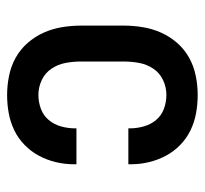

<svg xmlns="http://www.w3.org/2000/svg" viewBox="-38 -530 576 540"><g transform="rotate(90 250.0 -260.0)"><path d="M247 8Q220 8 193 2.5Q166 -3 142.5 -16Q119 -29 101 -49.5Q83 -70 72 -94.5Q61 -119 56.5 -146Q52 -173 52 -200V-320Q52 -347 56.5 -374Q61 -401 72 -425.5Q83 -450 101 -470.5Q119 -491 142.5 -504Q166 -517 193 -522.5Q220 -528 247 -528Q273 -528 298 -523.5Q323 -519 346 -508Q369 -497 387.5 -479Q406 -461 418 -438.5Q430 -416 436 -391Q442 -366 442 -340V-333H341V-337Q341 -357 335.5 -376.5Q330 -396 317.5 -411Q305 -426 286 -433Q267 -440 247 -440Q225 -440 205 -430.5Q185 -421 173 -403Q161 -385 157 -363.5Q153 -342 153 -320V-200Q153 -178 157 -156.5Q161 -135 173 -117Q185 -99 205 -89.5Q225 -80 247 -80Q267 -80 286 -87Q305 -94 317.5 -109Q330 -124 335.5 -143.5Q341 -163 341 -183V-187H442V-180Q442 -154 436 -129Q430 -104 418 -81.5Q406 -59 387.5 -41Q369 -23 346 -12Q323 -1 298 3.5Q273 8 247 8Z"/></g></svg>

Font: Iosevka Term Semibold
Style: Regular
Weight: 600
Monospace: yes
Designer: Belleve Invis
Foundry: Belleve Invis
Version: Version 31.4.0